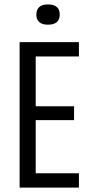

<svg xmlns="http://www.w3.org/2000/svg" viewBox="-20 -851 407 871"><path d="M69 0V-660H142V0ZM93 0V-65H338V0ZM93 -306V-369H316V-306ZM93 -595V-660H338V-595ZM197 -739Q172 -739 158.5 -750.5Q145 -762 145 -784Q145 -808 158.5 -819.5Q172 -831 197 -831Q224 -831 237.5 -819.5Q251 -808 251 -785Q251 -762 237.5 -750.5Q224 -739 197 -739Z"/></svg>

Font: Bricolage Grotesque Condensed Light
Style: Regular
Weight: 300
Width: 3
Designer: Mathieu Triay
Foundry: Atelier Triay
Version: Version 1.000;gftools[0.9.30]